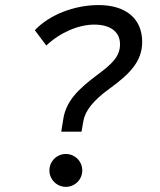

<svg xmlns="http://www.w3.org/2000/svg" viewBox="-20 -723 626 753"><path d="M220.2 -206.5H299.8L306.6 -246.6C313.5 -288.1 344.7 -328.6 411.1 -376.5C493.2 -436 537.6 -484.9 537.6 -559.1C537.6 -649.4 474.1 -703.1 366.7 -703.1C270 -703.1 172.4 -664.1 116.7 -604.5L161.6 -544.4C213.9 -594.2 286.6 -626.5 349.6 -626.5C413.1 -626.5 450.7 -598.1 450.7 -549.3C450.7 -501 418.5 -471.7 360.8 -428.7C285.2 -372.1 237.8 -325.7 227.5 -252ZM238.3 9.8C273.9 9.8 302.7 -19 302.7 -54.7C302.7 -90.3 273.9 -119.1 238.3 -119.1C202.6 -119.1 173.8 -90.3 173.8 -54.7C173.8 -19 202.6 9.8 238.3 9.8Z"/></svg>

Font: Cascadia Code SemiLight
Style: Italic
Weight: 350
Italic angle: -10°
Monospace: yes
Designer: Aaron Bell
Foundry: Saja Typeworks
Version: Version 2404.023